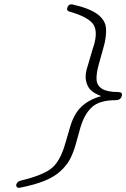

<svg xmlns="http://www.w3.org/2000/svg" viewBox="-20 -734 588 893"><path d="M318 -713Q395 -696 432.5 -668.5Q470 -641 473 -602.5Q476 -564 461 -512L439 -433Q428 -394 429 -365.5Q430 -337 454 -321.5Q478 -306 528 -306Q553 -306 546 -287Q541 -268 517 -268Q444 -268 408.5 -236.5Q373 -205 354 -141L332 -62Q320 -20 304 9Q288 38 259 64Q230 90 184.5 108Q139 126 73 139Q64 141 59 136.5Q54 132 56 123Q61 111 73 107Q185 80 223.5 45.5Q262 11 284 -68L306 -143Q324 -206 360 -239Q396 -272 451 -287Q419 -299 402.5 -314.5Q386 -330 380 -359Q374 -388 389 -431L411 -506Q437 -579 416.5 -616.5Q396 -654 300 -681Q289 -686 293 -697Q298 -717 318 -713Z"/></svg>

Font: Quicksand
Style: Italic
Weight: 400
Italic angle: -12°
Designer: Andrew Paglinawan
Foundry: Andrew Paglinawan
Version: 1.002